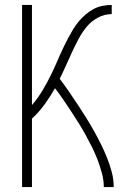

<svg xmlns="http://www.w3.org/2000/svg" viewBox="-20 -755 540 775"><path d="M69 0V-735H109V-331Q122 -346 133 -361.5Q144 -377 154 -394Q164 -411 173 -428Q182 -445 190.5 -462.5Q199 -480 206.5 -497.5Q214 -515 222 -533Q230 -551 238.5 -568.5Q247 -586 256 -603Q265 -620 275 -636.5Q285 -653 297.5 -668Q310 -683 324.5 -695.5Q339 -708 356 -717.5Q373 -727 392 -731Q411 -735 431 -735V-698Q401 -698 374.5 -683.5Q348 -669 329.5 -646.5Q311 -624 297 -597.5Q283 -571 270.5 -544Q258 -517 246 -490Q234 -463 221 -437Q240 -412 257.5 -386.5Q275 -361 292 -335.5Q309 -310 325.5 -283.5Q342 -257 357 -230.5Q372 -204 386 -176Q400 -148 411.5 -119.5Q423 -91 431 -61Q439 -31 439 0H399Q399 -28 391.5 -55.5Q384 -83 374 -109.5Q364 -136 351.5 -161Q339 -186 325.5 -210.5Q312 -235 297 -259Q282 -283 266.5 -306.5Q251 -330 235 -353.5Q219 -377 202 -399Q183 -365 160 -333.5Q137 -302 109 -276V0Z"/></svg>

Font: Iosevka Curly Extralight
Style: Regular
Weight: 200
Monospace: yes
Designer: Belleve Invis
Foundry: Belleve Invis
Version: Version 22.1.2; ttfautohint (v1.8.4)